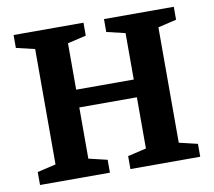

<svg xmlns="http://www.w3.org/2000/svg" viewBox="-74 -732 909 817"><g transform="rotate(-10 381.0 -324.0)"><path d="M34.8 0V-56L114.9 -74.7V-573.3L34.8 -592.3V-648H336.8V-592L256.7 -573.3V-372.7H505.5V-573.3L425.4 -592.3V-648H727V-592L647.4 -573.3V-74.7L727 -55.7V0H425.4V-56L505.5 -74.7V-296H256.7V-74.7L336.8 -55.7V0Z"/></g></svg>

Font: Faustina Light
Style: Regular
Weight: 300
Designer: Alfonso Garcia
Foundry: http://www.omnibus-type.com
Version: Version 1.200